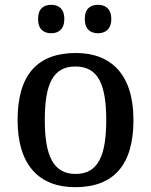

<svg xmlns="http://www.w3.org/2000/svg" viewBox="-20 -767 627 797"><path d="M387 -629C416 -629 442 -645 442 -688C442 -732 416 -747 387 -747C356 -747 332 -732 332 -688C332 -645 356 -629 387 -629ZM193 -629C222 -629 247 -645 247 -688C247 -732 222 -747 193 -747C162 -747 138 -732 138 -688C138 -645 162 -629 193 -629ZM292 10C451 10 534 -81 534 -269C534 -456 443 -547 295 -547C135 -547 53 -456 53 -269C53 -81 143 10 292 10ZM294 -45C200 -45 166 -122 166 -269C166 -417 199 -491 293 -491C387 -491 421 -417 421 -269C421 -122 388 -45 294 -45Z"/></svg>

Font: Noto Serif Georgian Medium
Style: Regular
Weight: 500
Designer: Monotype Design Team, Akaki Razmadze
Foundry: Google LLC
Version: Version 2.003